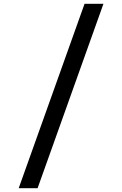

<svg xmlns="http://www.w3.org/2000/svg" viewBox="-20 -843 640 1006"><path d="M78 143 423 -823H522L177 143Z"/></svg>

Font: Iosevka SS04 Medium Extended
Style: Regular
Weight: 500
Width: 7
Monospace: yes
Designer: Belleve Invis
Foundry: Belleve Invis
Version: Version 19.0.0; ttfautohint (v1.8.4)